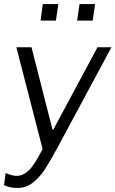

<svg xmlns="http://www.w3.org/2000/svg" viewBox="-28 -745 572 951"><path d="M232 -103H236L455 -511H524L258 -16Q219 56 193.5 95Q168 134 134.5 160Q101 186 58 186Q20 186 -8 172L0 112Q30 126 55 126Q86 126 114.5 99Q143 72 183 -7L53 -511H128ZM249 -643H173L184 -725H261ZM431 -643H354L366 -725H443Z"/></svg>

Font: Chivo Light Italic
Style: Regular
Weight: 300
Italic angle: -8.05°
Designer: Hector Gatti
Foundry: Omnibus-Type
Version: Version 1.007